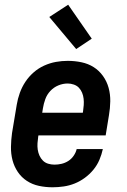

<svg xmlns="http://www.w3.org/2000/svg" viewBox="-20 -786 540 814"><path d="M203 8Q173 8 145 2Q117 -4 94 -19Q71 -34 55.5 -57Q40 -80 33 -107Q26 -134 26.5 -163.5Q27 -193 31 -222L51 -342Q55 -367 64 -392Q73 -417 87.5 -439Q102 -461 122.5 -479Q143 -497 167.5 -508Q192 -519 217 -523.5Q242 -528 267 -528Q297 -528 325.5 -522Q354 -516 377 -501.5Q400 -487 416.5 -464Q433 -441 440.5 -413.5Q448 -386 447.5 -356.5Q447 -327 442 -298L428 -212H143L142 -207Q140 -193 139 -179Q138 -165 140 -151.5Q142 -138 147.5 -126Q153 -114 162 -105Q171 -96 184 -92Q197 -88 211 -88Q226 -88 241 -91.5Q256 -95 269.5 -103.5Q283 -112 292.5 -126Q302 -140 305 -154H416Q411 -131 401.5 -108.5Q392 -86 376 -66.5Q360 -47 339.5 -32Q319 -17 296.5 -8Q274 1 250 4.5Q226 8 203 8ZM159 -308H331L332 -313Q334 -327 335 -340.5Q336 -354 334.5 -367.5Q333 -381 328 -393Q323 -405 314.5 -414Q306 -423 293 -427.5Q280 -432 267 -432Q247 -432 227.5 -424Q208 -416 193.5 -400.5Q179 -385 172 -365.5Q165 -346 162 -327ZM303 -578 189 -714 269 -766 369 -622Z"/></svg>

Font: Iosevka Term Curly Oblique
Style: Bold
Weight: 700
Italic angle: -9°
Designer: Belleve Invis
Foundry: Belleve Invis
Version: Version 32.3.0